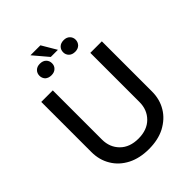

<svg xmlns="http://www.w3.org/2000/svg" viewBox="-278 -1142 1295 1295"><g transform="rotate(-45 369.0 -494.5)"><path d="M622 -114Q588 -57 521 -21Q457 12 369 12Q282 12 217 -21Q151 -55 116 -114Q80 -173 80 -249V-727H190V-258Q190 -184 238 -136Q286 -88 369 -88Q452 -88 500 -136Q548 -184 548 -258V-727H658V-249Q658 -173 622 -114ZM212 -900Q228 -916 255 -916Q284 -916 300 -900Q316 -884 316 -860Q316 -836 300 -821Q284 -805 256 -805Q229 -805 211 -821Q196 -838 196 -860Q196 -884 212 -900ZM437 -899Q453 -915 482 -915Q509 -915 525 -899Q541 -883 541 -860Q541 -838 526 -821Q509 -804 482 -804Q453 -804 437 -820Q421 -836 421 -859Q421 -883 437 -899ZM340 -896 251 -1001H346L408 -896Z"/></g></svg>

Font: Sinter Medium
Style: Regular
Weight: 500
Foundry: Adobe & rsms
Version: Version 1.000